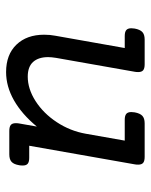

<svg xmlns="http://www.w3.org/2000/svg" viewBox="49 -540 502 640"><g transform="rotate(90 300.0 -220.0)"><path d="M528.8 -429.7Q528.8 -422.4 527.8 -418L465.8 -66.4H505.9Q519.5 -66.4 525.6 -61.5Q531.7 -56.6 531.7 -44.9Q531.7 -37.6 530.8 -33.2Q527.8 -15.1 519.5 -7.6Q511.2 0 494.6 0H416.5Q402.8 0 396.7 -4.9Q390.6 -9.8 390.6 -21.5Q390.6 -28.8 391.6 -33.2L401.9 -91.8Q360.8 -42 314.5 -15.6Q268.1 10.7 220.2 10.7Q162.1 10.7 128.9 -23.7Q95.7 -58.1 95.7 -116.2Q95.7 -135.7 99.1 -153.3L140.1 -384.8H100.1Q86.4 -384.8 80.3 -389.9Q74.2 -395 74.2 -406.7Q74.2 -409.2 75.2 -418Q78.6 -436 86.9 -443.6Q95.2 -451.2 111.8 -451.2H194.3Q208 -451.2 214.1 -446.3Q220.2 -441.4 220.2 -429.7Q220.2 -422.4 219.2 -418L172.9 -155.8Q170.4 -140.1 170.4 -129.4Q170.4 -97.2 186.5 -79.3Q202.6 -61.5 235.4 -61.5Q276.4 -61.5 317.1 -87.6Q357.9 -113.8 387.2 -158.2Q416.5 -202.6 425.8 -254.9L448.7 -384.8H379.4Q365.7 -384.8 359.6 -389.9Q353.5 -395 353.5 -406.7Q353.5 -409.2 354.5 -418Q357.9 -436 366.2 -443.6Q374.5 -451.2 391.1 -451.2H502.9Q516.6 -451.2 522.7 -446.3Q528.8 -441.4 528.8 -429.7Z"/></g></svg>

Font: Courier Prime
Style: Italic
Weight: 400
Italic angle: -10°
Designer: Alan Dague-Greene
Foundry: Quote-Unquote Apps
Version: Version 3.018